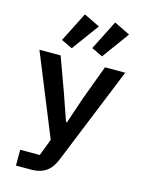

<svg xmlns="http://www.w3.org/2000/svg" viewBox="-143 -880 886 1165"><g transform="rotate(15 300.0 -297.5)"><path d="M74.9 199.9H168.3C252.8 199.9 294.4 162.6 322.4 93L569.6 -516H442.5L361.9 -299.4L306.1 -134.2H299.7L242.5 -299.4L163.7 -516H30.5L238.3 -5.3L197.8 100.5H74.9ZM147.4 -608.7 217.3 -575.3 342.3 -745.7 241.8 -794.7ZM337.7 -608.7 407.7 -575.3 532 -745.7 431.8 -794.7Z"/></g></svg>

Font: Margiela Mono SemiBold
Style: Regular
Weight: 600
Designer: Mike Abbink, Paul van der Laan, Pieter van Rosmalen
Foundry: Bold Monday
Version: Version 2.003 2021